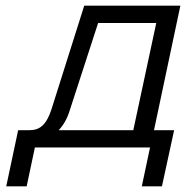

<svg xmlns="http://www.w3.org/2000/svg" viewBox="-20 -520 656 677"><path d="M84 -61H44L2 137H74L103 0H509L480 137H551L594 -61H523L616 -500H277L161 -133C143 -79 120 -61 84 -61ZM187 -61C204 -79 217 -102 226 -131L326 -439H531L450 -61Z"/></svg>

Font: LT Wave Text Light Italic
Style: Regular
Weight: 300
Designer: Daniel Lyons
Version: Version 2.5 (Glyphs App)